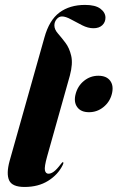

<svg xmlns="http://www.w3.org/2000/svg" viewBox="-20 -752 479 782"><path d="M326.5 -732Q368.5 -732 389 -716.5Q409.5 -701 409.5 -680Q409.5 -661.5 396.5 -649.2Q383.5 -637 360.5 -637Q338.5 -637 314.8 -649Q291 -661 269.2 -673Q247.5 -685 232.5 -685Q220 -685 210.8 -674Q201.5 -663 201.5 -648.5Q201.5 -632 215.8 -615.8Q230 -599.5 246.2 -578.2Q262.5 -557 270 -524.8Q277.5 -492.5 264.5 -444L172 -115Q160 -72 163 -58.2Q166 -44.5 177.5 -44.5Q187.5 -44.5 199.2 -53Q211 -61.5 228 -84Q234 -92 236 -91.5Q241 -91.5 235 -79Q216 -40.5 176 -15.5Q136 9.5 80 9.5Q29.5 9.5 17.2 -17.5Q5 -44.5 19 -96L161 -599.5Q180.5 -670 222.2 -701Q264 -732 326.5 -732ZM342.5 -295Q309.5 -295 294.5 -315.8Q279.5 -336.5 288 -369Q296.5 -402 322.2 -422.8Q348 -443.5 380.5 -443.5Q414 -443.5 429 -422.8Q444 -402 435.5 -369Q427 -336.5 401.2 -315.8Q375.5 -295 342.5 -295Z"/></svg>

Font: Fraunces 144pt
Style: Bold Italic
Weight: 700
Italic angle: -16°
Version: Version 1.000;[b76b70a41]